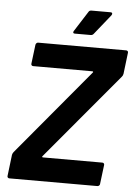

<svg xmlns="http://www.w3.org/2000/svg" viewBox="-59 -931 689 976"><g transform="rotate(5 285.5 -443.0)"><path d="M36 -135 402 -573Q404 -575 403 -577Q402 -579 399 -579H97Q92 -579 89 -582.5Q86 -586 87 -591L99 -688Q100 -693 103.5 -696.5Q107 -700 112 -700H561Q566 -700 569 -696.5Q572 -693 571 -688L558 -580Q556 -570 551 -565L184 -127Q182 -125 183 -123Q184 -121 187 -121H490Q495 -121 498 -117.5Q501 -114 500 -109L488 -12Q488 -7 484 -3.5Q480 0 475 0H26Q21 0 18 -3.5Q15 -7 16 -12L29 -120Q30 -127 36 -135ZM368 -886H465Q474 -886 474 -879Q474 -876 471 -871L390 -770Q384 -762 375 -762H294Q285 -762 285 -768Q285 -772 288 -776L353 -878Q357 -886 368 -886Z"/></g></svg>

Font: Barlow
Style: Bold Italic
Weight: 700
Italic angle: -7°
Designer: Jeremy Tribby
Foundry: Tribby Type
Version: Version 1.422